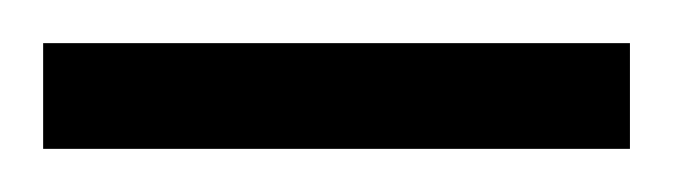

<svg xmlns="http://www.w3.org/2000/svg" viewBox="-36 -700 312 89"><path d="M-16 -631V-680H256V-631Z"/></svg>

Font: Titillium Web Light
Style: Regular
Weight: 300
Version: Version 1.002;PS 57.000;hotconv 1.0.70;makeotf.lib2.5.55311